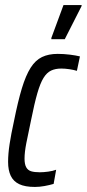

<svg xmlns="http://www.w3.org/2000/svg" viewBox="-20 -731 343 759"><path d="M118 8Q79 8 56 -3Q33 -14 22.5 -36Q12 -58 12 -91Q12 -123 18 -162Q24 -201 35 -251Q51 -331 66.5 -382Q82 -433 101 -463Q120 -493 146 -505.5Q172 -518 208 -518Q232 -518 256 -515Q280 -512 296 -508L284 -451Q271 -455 254 -457.5Q237 -460 222 -460Q199 -460 182 -452Q165 -444 152 -423Q139 -402 127.5 -362Q116 -322 103 -257Q91 -201 84 -165Q77 -129 77 -104Q77 -82 83.5 -70Q90 -58 103 -54Q116 -50 137 -50Q152 -50 170.5 -52.5Q189 -55 202 -60L192 -4Q175 1 155.5 4.5Q136 8 118 8ZM183 -576V-581L231 -711H303L302 -706L236 -576Z"/></svg>

Font: Saira UltraCondensed Medium
Style: Italic
Weight: 500
Width: 1
Italic angle: -12°
Designer: Hector Gatti with collaboration of the Omnibus-Type team
Foundry: Omnibus-Type
Version: Version 1.101